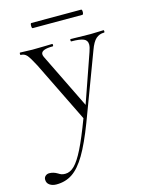

<svg xmlns="http://www.w3.org/2000/svg" viewBox="-153 -583 709 936"><g transform="rotate(-15 201.5 -115.0)"><path d="M429 -374Q405 -374 388 -359Q371 -344 357 -305L232 28Q195 125 162.5 179.5Q130 234 95 257.5Q60 281 14 281Q-6 281 -20 271.5Q-34 262 -34 244Q-34 233 -26 226Q-18 219 -7 219Q14 219 34 231Q43 237 50.5 239.5Q58 242 69 242Q94 242 116 220Q138 198 163.5 147Q189 96 224 3L74 -303Q51 -347 39 -360.5Q27 -374 8 -374Q6 -374 6 -380Q6 -386 8 -386Q29 -386 39 -385L70 -384L132 -385Q146 -386 171 -386Q173 -386 173 -380Q173 -374 171 -374Q111 -374 111 -350Q111 -343 115 -335L251 -57L336 -301Q344 -323 344 -337Q344 -358 325.5 -366Q307 -374 263 -374Q261 -374 261 -380Q261 -386 263 -386Q290 -386 304 -385L364 -384L399 -385Q408 -386 429 -386Q432 -386 432 -380Q432 -374 429 -374ZM94 -498Q94 -511 99 -511H350Q355 -511 355 -498Q355 -493 353.5 -489Q352 -485 350 -485H99Q94 -485 94 -498Z"/></g></svg>

Font: Cormorant Garamond Light
Style: Regular
Weight: 300
Designer: Christian Thalmann (Catharsis Fonts)
Version: Version 3.000